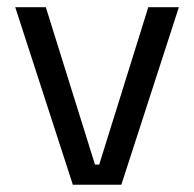

<svg xmlns="http://www.w3.org/2000/svg" viewBox="-20 -508 534 528"><path d="M252.8 -55.4 387.8 -488.2H471.9L313.7 0H180.3L21.9 -488.2H106L241.2 -55.4Z"/></svg>

Font: Anek Odia Medium
Style: Regular
Weight: 500
Designer: Yesha Goshar & Mahesh Sahu (Odia), Yesha Goshar (Latin)
Foundry: Ek Type
Version: Version 1.003